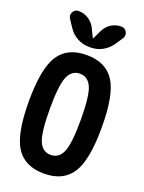

<svg xmlns="http://www.w3.org/2000/svg" viewBox="-178 -1052 856 1142"><g transform="rotate(20 250.0 -480.5)"><path d="M278.3 -902.3Q293 -933.6 321.8 -951.7Q350.6 -969.7 384.8 -969.7Q409.2 -969.7 419.9 -948.7Q430.7 -927.7 418 -908.2L386.7 -861.3Q364.3 -828.1 329.6 -809.1Q294.9 -790 254.9 -790H245.1Q205.1 -790 169.9 -809.1Q134.8 -828.1 113.3 -861.3L82 -908.2Q69.3 -927.7 80.1 -948.7Q90.8 -969.7 115.2 -969.7Q149.4 -969.7 178.2 -951.2Q207 -932.6 221.7 -902.3L249 -845.7Q249 -844.7 250 -844.7Q251 -844.7 251 -845.7ZM175.3 -161.6Q198.2 -108.4 250 -108.4Q301.8 -108.4 324.7 -161.6Q347.7 -214.8 347.7 -364.7Q347.7 -514.6 324.7 -568.4Q301.8 -622.1 250 -622.1Q198.2 -622.1 175.3 -568.4Q152.3 -514.6 152.3 -364.7Q152.3 -214.8 175.3 -161.6ZM74.2 -656.2Q128.9 -740.2 250 -740.2Q371.1 -740.2 425.8 -656.2Q480.5 -572.3 480.5 -365.2Q480.5 -158.2 425.8 -74.2Q371.1 9.8 250 9.8Q128.9 9.8 74.2 -74.2Q19.5 -158.2 19.5 -365.2Q19.5 -572.3 74.2 -656.2Z"/></g></svg>

Font: Rounded-X Mgen+ 1m bold
Style: Bold
Weight: 700
Designer: [Source Han Sans]
Ryoko NISHIZUKA  (kana & ideographs); Paul D. Hunt (Latin, Greek & Cyrillic); Wenlong ZHANG  (bopomofo
Version: Version 1.059.20150602